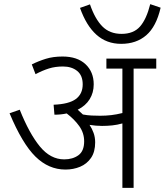

<svg xmlns="http://www.w3.org/2000/svg" viewBox="-20 -904 793 924"><path d="M438 -219Q438 -173 418 -144Q398 -115 365.5 -101.5Q333 -88 295 -88Q214 -88 150.5 -150.5Q87 -213 26 -359L75 -376Q121 -261 172 -199Q223 -137 289 -137Q330 -137 357.5 -157Q385 -177 385 -224Q385 -264 361.5 -297Q338 -330 301 -358Q273 -352 242 -352L238 -400Q312 -403 345 -427.5Q378 -452 378 -498Q378 -541 351.5 -562.5Q325 -584 283 -584Q246 -584 215.5 -574.5Q185 -565 151 -547L133 -594Q165 -610 200.5 -621Q236 -632 281 -632Q352 -632 391.5 -595Q431 -558 431 -498Q431 -458 411.5 -426.5Q392 -395 354 -376Q367 -365 379 -353Q400 -349 421 -348Q442 -347 462 -347Q490 -347 515.5 -350Q541 -353 569 -360V-574H492V-622H732V-574H623V0H569V-310Q544 -303 520 -300.5Q496 -298 471 -298Q442 -298 411 -303Q423 -285 430.5 -264Q438 -243 438 -219ZM753 -867Q732 -776 684 -734.5Q636 -693 563 -693Q493 -693 444 -737Q395 -781 365 -866L413 -883Q437 -813 472.5 -777Q508 -741 565 -741Q623 -741 654 -776.5Q685 -812 703 -884Z"/></svg>

Font: RS Noto Sans Light
Style: Regular
Weight: 300
Designer: Monotype Design Team
Foundry: Monotype Imaging Inc.
Version: Version 3.10